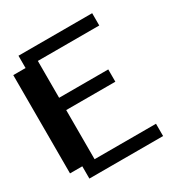

<svg xmlns="http://www.w3.org/2000/svg" viewBox="-150 -735 800 846"><g transform="rotate(-30 250.0 -312.5)"><path d="M0 -562.5H62.5V-625H437.5V-562.5H125V-375H375V-312.5H125V-62.5H437.5V0H62.5V-62.5H0Z"/></g></svg>

Font: NeoDunggeunmo Pro
Style: Regular
Weight: 400
Version: Version 1.020